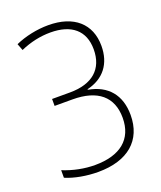

<svg xmlns="http://www.w3.org/2000/svg" viewBox="-137 -812 763 910"><g transform="rotate(-20 245.0 -357.5)"><path d="M201 10C351 10 437 -64 437 -192C437 -292 384 -356 287 -373V-376C372 -396 419 -457 419 -547C419 -658 344 -725 215 -725C158 -725 97 -712 48 -690L61 -656C111 -678 162 -689 213 -689C318 -689 379 -639 379 -544C379 -445 317 -390 203 -390H113V-355H203C330 -355 397 -298 397 -192C397 -84 325 -26 198 -26C145 -26 90 -37 38 -58V-20C82 -1 143 10 201 10Z"/></g></svg>

Font: Noto Sans SemiCondensed ExtraLight
Style: Regular
Weight: 200
Width: 4
Designer: Monotype Design Team
Foundry: Monotype Imaging Inc.
Version: Version 2.013